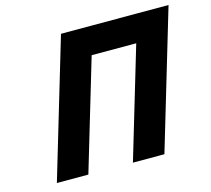

<svg xmlns="http://www.w3.org/2000/svg" viewBox="-101 -822 1032 941"><g transform="rotate(-15 415.0 -351.5)"><path d="M402.3 -561.9H628.4L461.3 -0.9H621.1L829.9 -702.1H670.1H444H284.2L75.4 -0.9H235.2Z"/></g></svg>

Font: Hussar
Style: BdOblThree
Weight: 700
Foundry: Cannot Into Space Fonts
Version: Version 2.00